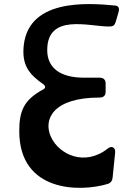

<svg xmlns="http://www.w3.org/2000/svg" viewBox="-20 -897 667 927"><path d="M500 -9C516 -14 523 -26 524 -42L536 -161C538 -184 520 -195 502 -181C275 0 7 -426 461 -426C480 -426 490 -436 490 -454V-493C490 -512 480 -522 461 -522H385C271 -522 208 -569 208 -655C208 -834 410 -769 506 -769C526 -769 533 -773 539 -793L552 -837C557 -853 555 -868 538 -870C404 -883 101 -907 93 -655C91 -577 123 -536 191 -489C201 -480 200 -471 188 -465C94 -414 73 -360 73 -264C73 33 369 31 500 -9Z"/></svg>

Font: OpenDyslexic3
Style: Regular
Weight: 400
Designer: Abelardo Gonzalez
Version: Version 3.001;PS 003.001;hotconv 1.0.88;makeotf.lib2.5.64775